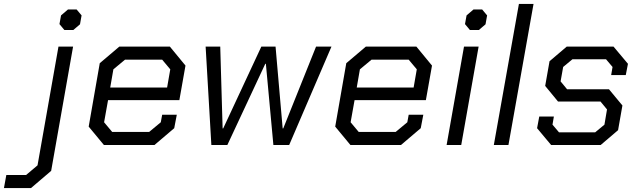

<svg xmlns="http://www.w3.org/2000/svg" viewBox="-152 -734 3230 972"><path d="M149 -612 157 -656 192 -686H236L261 -656L253 -611L219 -582H174ZM-120 152H-20L38 103L144 -498H218L107 131L5 218H-132Z M297 -93 353 -414 452 -498H708L787 -402L756 -227H395L375 -115L416 -66H603L662 -115L669 -153H743L730 -85L630 0H374ZM694 -291 710 -383 669 -432H481L422 -383L406 -291Z M889 -498H963L975 -84H978L1171 -498H1243L1279 -84H1282L1448 -498H1526L1312 0H1232L1194 -411H1191L999 0H918Z M1545 -93 1601 -414 1700 -498H1956L2035 -402L2004 -227H1643L1623 -115L1664 -66H1851L1910 -115L1917 -153H1991L1978 -85L1878 0H1622ZM1942 -291 1958 -383 1917 -432H1729L1670 -383L1654 -291Z M2202 -612 2210 -656 2245 -686H2289L2314 -656L2306 -611L2272 -582H2227ZM2197 -498H2271L2183 0H2109Z M2475 -714H2549L2422 0H2348Z M2567 -85 2578 -144H2652L2645 -103L2678 -64H2861L2908 -103L2921 -180L2888 -220H2673L2608 -299L2630 -424L2717 -498H2954L3027 -411L3016 -354H2942L2949 -395L2916 -434H2746L2699 -395L2686 -322L2719 -282H2931L2999 -200L2977 -75L2889 0H2638Z"/></svg>

Font: Chakra Petch
Style: Italic
Weight: 400
Italic angle: -10°
Designer: Katatrad Aksorn Co.,Ltd.
Foundry: Cadson Demak Co.,Ltd.
Version: Version 1.000; ttfautohint (v1.6)